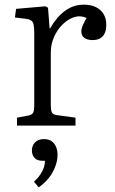

<svg xmlns="http://www.w3.org/2000/svg" viewBox="-20 -539 494 824"><path d="M53 0V-34L101 -43Q117 -46 122 -55Q127 -64 127 -90V-396Q127 -431 121 -443Q115 -455 93 -458L44 -464L49 -501L175 -512L186 -506L193 -417H195Q223 -466 259 -492.5Q295 -519 340 -519Q384 -519 410 -496Q436 -473 436 -433Q436 -410 429 -395.5Q422 -381 409 -374Q396 -367 377 -367Q355 -367 342 -376.5Q329 -386 329 -404Q329 -412 331.5 -420Q334 -428 339 -438.5Q344 -449 352 -462Q325 -474 298.5 -465.5Q272 -457 249 -434.5Q226 -412 212 -380.5Q198 -349 198 -314V-88Q198 -65 203 -56Q208 -47 224 -45L304 -34V0ZM146 265 126 241Q144 224 154 208.5Q164 193 168.5 179Q173 165 173 151H163Q139 151 128 138.5Q117 126 117 107Q117 93 123 82Q129 71 140.5 64.5Q152 58 169 58Q190 58 202.5 67.5Q215 77 221 92.5Q227 108 227 125Q227 149 217.5 175Q208 201 190 224Q172 247 146 265Z"/></svg>

Font: Literata 18pt Light
Style: Regular
Weight: 300
Designer: Latin by Veronika Burian and Jose Scaglione. Greek by Irene Vlachou. Cyrillic by Vera Evstafieva.
Foundry: TypeTogether
Version: Version 3.103;gftools[0.9.29]